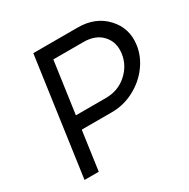

<svg xmlns="http://www.w3.org/2000/svg" viewBox="-151 -798 922 936"><g transform="rotate(-30 310.0 -330.0)"><path d="M405.8 -660.2Q505.4 -660.2 564.9 -595.9Q624.5 -531.7 611.8 -441.9Q603.5 -382.8 565.4 -331.8Q527.3 -280.8 468.5 -250Q409.7 -219.2 344.2 -219.2H173.8L143.1 0H63L155.8 -660.2ZM184.1 -293.9H353Q421.9 -293.9 470.5 -337.2Q519 -380.4 527.8 -441.9Q536.6 -502.9 500 -543.9Q463.4 -585 394 -585H225.1Z"/></g></svg>

Font: Human Sans
Style: Italic
Weight: 400
Italic angle: -8°
Designer: Tim Radville
Foundry: Continuum
Version: Version 1.000;FEAKit 1.0